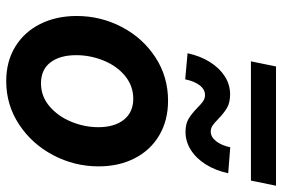

<svg xmlns="http://www.w3.org/2000/svg" viewBox="-170 -760 938 639"><g transform="rotate(90 299.5 -441.0)"><path d="M33.7 -226.6Q33.7 -306.6 70.3 -376.7Q106.9 -446.8 171.4 -488.8Q235.8 -530.8 315.4 -530.8Q381.3 -530.8 430.9 -501.5Q480.5 -472.2 507.3 -419.7Q534.2 -367.2 534.2 -299.8Q534.2 -219.7 497.1 -148.9Q460 -78.1 395 -35.2Q330.1 7.8 250.5 7.8Q185.1 7.8 136 -22.2Q86.9 -52.2 60.3 -105.5Q33.7 -158.7 33.7 -226.6ZM403.8 -298.8Q403.8 -352.5 378.9 -383.8Q354 -415 309.1 -415Q266.1 -415 232.9 -387.5Q199.7 -359.9 181.9 -315.9Q164.1 -272 164.1 -225.1Q164.1 -170.9 188.2 -139.4Q212.4 -107.9 257.8 -107.9Q300.8 -107.9 334 -136Q367.2 -164.1 385.5 -208.3Q403.8 -252.4 403.8 -298.8ZM294.4 -737.3Q321.8 -737.3 339.4 -727.1Q356.9 -716.8 376.5 -697.8Q389.2 -685.1 398.2 -679Q407.2 -672.9 418 -672.9Q436.5 -672.9 450.4 -690.7Q464.4 -708.5 470.7 -737.8L557.1 -731Q547.9 -688.5 527.6 -656.2Q507.3 -624 479.2 -606.4Q451.2 -588.9 419.4 -588.9Q393.1 -588.9 376.2 -598.9Q359.4 -608.9 339.8 -627.9Q326.7 -641.1 317.4 -647.5Q308.1 -653.8 296.9 -653.8Q277.8 -653.8 264.2 -635.7Q250.5 -617.7 244.6 -587.9L157.7 -595.7Q167 -638.7 187.3 -670.7Q207.5 -702.6 235.1 -720Q262.7 -737.3 294.4 -737.3ZM201.7 -890.1H598.6L581.5 -806.6H184.6Z"/></g></svg>

Font: Reddit Sans Fudge
Style: Bold
Weight: 700
Italic angle: -11.25°
Designer: Stephen Hutchings
Version: Version 1.013